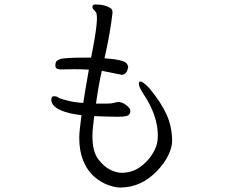

<svg xmlns="http://www.w3.org/2000/svg" viewBox="-20 -785 1040 860"><path d="M554 -484Q548 -450 525 -450L436 -468Q421 -401 410 -321H460Q480 -321 491.5 -324.5Q503 -328 510 -328H514Q531 -326 547.5 -312.5Q564 -299 564 -289.5Q564 -280 560 -274Q554 -262 511 -262Q468 -262 402 -265L397 -221Q394 -197 394 -176Q394 -106 420 -72Q446 -38 474 -24.5Q502 -11 524 -11Q570 -11 605.5 -35.5Q641 -60 662.5 -95Q684 -130 686 -159L687 -177Q687 -268 622 -365Q602 -396 602 -408Q602 -420 607 -420H608Q616 -420 630 -408Q644 -396 653 -385Q704 -322 727 -270Q750 -218 751 -156V-154Q751 -125 733.5 -89Q716 -53 684 -20Q613 55 518 55Q496 55 465 44Q434 33 404 8Q335 -53 335 -168Q335 -195 345 -269Q339 -270 317.5 -273Q296 -276 271 -284Q210 -304 210 -338Q210 -354 221 -354Q236 -354 243 -347Q249 -343 282 -334.5Q315 -326 353 -324Q361 -378 378 -473Q350 -475 312 -475L252 -474Q228 -474 228 -491Q228 -500 230.5 -507Q233 -514 250.5 -520.5Q268 -527 366 -527H388Q426 -714 409 -731Q406 -736 400 -741.5Q394 -747 394 -754Q394 -765 408 -765Q452 -765 477 -747Q484 -742 484 -728Q473 -632 448 -524Q535 -518 548 -500Q554 -492 554 -484Z"/></svg>

Font: LXGW WenKai Mono Lite
Style: Regular
Weight: 400
Monospace: yes
Designer: LXGW / Fontworks Inc.
Foundry: LXGW / Fontworks Inc.
Version: Version 1.520; June 14, 2025